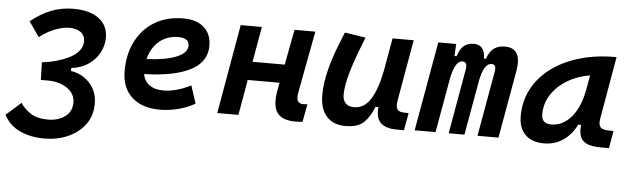

<svg xmlns="http://www.w3.org/2000/svg" viewBox="-62 -701 3625 1109"><g transform="rotate(5 1750.5 -146.5)"><path d="M222.2 233.9Q139.6 233.9 77.9 204.8Q16.1 175.8 -13.7 116.7L72.3 40Q92.3 71.3 129.9 97.2Q167.5 123 232.9 123Q289.6 123 330.1 94.5Q370.6 65.9 370.6 12.7Q370.6 -38.1 326.7 -69.1Q282.7 -100.1 217.8 -101.6Q212.4 -101.6 206.1 -101.6Q199.7 -101.6 191.9 -101.6Q187.5 -101.6 182.6 -101.6Q177.7 -101.6 171.9 -101.6L168.9 -203.6Q196.3 -207 215.1 -210.7Q233.9 -214.4 254.4 -220.2Q330.6 -242.7 365.7 -274.2Q400.9 -305.7 400.9 -344.7Q400.4 -381.3 375 -398.7Q349.6 -416 310.1 -416Q274.4 -416 228.8 -398.9Q183.1 -381.8 138.2 -346.7L77.6 -433.6Q137.2 -481.4 196.8 -504.4Q256.3 -527.3 323.7 -527.3Q419.9 -527.3 472.4 -487.3Q524.9 -447.3 524.9 -376.5Q524.9 -332.5 503.4 -291.3Q481.9 -250 440.7 -221.2Q399.4 -192.4 340.8 -185.1L339.4 -168.5H340.8Q383.3 -162.1 418.5 -138.4Q453.6 -114.7 474.4 -76.7Q495.1 -38.6 494.1 11.7Q493.2 81.1 455.1 130.9Q417 180.7 355.7 207.3Q294.4 233.9 222.2 233.9Z M881.8 -102.5Q918.5 -102.5 960.2 -114Q1002 -125.5 1040.5 -146L1074.2 -43Q1027.3 -16.1 973.9 -3.2Q920.4 9.8 871.6 9.8Q767.1 9.8 708.3 -44.4Q649.4 -98.6 649.4 -195.8Q649.4 -295.4 688.5 -370.1Q727.5 -444.8 797.6 -486.1Q867.7 -527.3 961.4 -527.3Q1038.6 -527.3 1081.5 -488.8Q1124.5 -450.2 1124.5 -381.8Q1124.5 -289.1 1031.2 -240.5Q938 -191.9 763.2 -187.5Q770 -147 800.8 -124.8Q831.5 -102.5 881.8 -102.5ZM769.5 -274.9Q880.9 -279.8 942.6 -305.4Q1004.4 -331.1 1004.4 -373Q1004.4 -417.5 941.9 -417.5Q877 -417.5 831.3 -379.2Q785.6 -340.8 769.5 -274.9Z M1203.6 0 1294.4 -517.6H1417L1380.9 -312.5H1567.4L1606.4 -517.6H1727.1L1660.2 -162.6Q1653.3 -127 1661.4 -110.6Q1669.4 -94.2 1694.8 -94.2Q1705.6 -94.2 1717.8 -95.7L1698.7 7.8Q1682.6 9.8 1655.8 9.8Q1579.1 9.8 1550.5 -31.7Q1522 -73.2 1538.6 -161.6L1546.9 -205.6H1362.3L1326.2 0Z M1946.8 10.3Q1876 10.3 1837.4 -33.4Q1798.8 -77.1 1798.8 -156.7Q1798.8 -229.5 1822.3 -317.4Q1845.7 -405.3 1897.9 -527.3L2019 -508.3Q1968.3 -383.3 1944.8 -302.7Q1921.4 -222.2 1921.4 -168.9Q1921.4 -137.2 1938.7 -119.6Q1956.1 -102.1 1987.3 -102.1Q2045.4 -102.1 2082.5 -159.7Q2119.6 -217.3 2140.6 -325.7V-325.2L2174.8 -517.6H2297.4L2235.4 -166Q2228.5 -127 2238.8 -111.6Q2249 -96.2 2282.2 -96.2H2304.7L2286.6 4.9H2245.6Q2179.7 4.9 2150.6 -24.2Q2121.6 -53.2 2127.9 -114.7H2110.8Q2088.4 -56.2 2053.5 -22.9Q2018.6 10.3 1946.8 10.3Z M2543.5 -517.6 2540 -447.3H2552.2Q2565.9 -490.7 2588.4 -509Q2610.8 -527.3 2644.5 -527.3Q2710 -527.3 2710.9 -447.3H2722.2Q2737.3 -491.2 2762.7 -509.3Q2788.1 -527.3 2825.7 -527.3Q2927.7 -527.3 2903.3 -390.6L2834 0H2712.4L2779.3 -377.4Q2787.1 -420.4 2757.8 -420.4Q2714.8 -420.4 2694.3 -323.2L2636.7 0H2545.4L2611.8 -377.4Q2619.1 -420.4 2587.9 -420.4Q2547.4 -420.4 2525.9 -319.3L2469.2 0H2348.1L2439.9 -517.6Z M3098.6 10.3Q3028.3 10.3 2989.7 -27.8Q2951.2 -65.9 2951.2 -135.3Q2951.2 -223.1 2989.7 -294.7Q3028.3 -366.2 3097.4 -417Q3166.5 -467.8 3259.8 -495.1Q3353 -522.5 3461.9 -522.5H3473.1L3410.2 -161.6Q3403.8 -125.5 3416.5 -110.8Q3429.2 -96.2 3470.7 -96.2H3492.7L3475.1 4.9H3429.2Q3370.1 4.9 3342 -10.5Q3314 -25.9 3306.6 -53Q3299.3 -80.1 3302.7 -114.7H3286.6Q3256.8 -54.7 3208.3 -22.2Q3159.7 10.3 3098.6 10.3ZM3130.4 -102.1Q3197.3 -102.1 3247.3 -160.4Q3297.4 -218.8 3315.9 -325.7L3330.1 -404.3Q3256.3 -392.1 3198.5 -356.9Q3140.6 -321.8 3107.4 -270.3Q3074.2 -218.8 3074.2 -156.2Q3074.2 -102.1 3130.4 -102.1Z"/></g></svg>

Font: Cascadia Code PL SemiBold
Style: Italic
Weight: 600
Italic angle: -10°
Monospace: yes
Designer: Aaron Bell
Foundry: Saja Typeworks
Version: Version 2404.023; ttfautohint (v1.8.4)